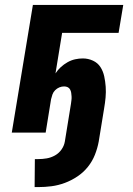

<svg xmlns="http://www.w3.org/2000/svg" viewBox="-20 -540 540 782"><path d="M121 222 122 108H136Q153 108 170.5 105Q188 102 204 93Q220 84 230.5 69Q241 54 244 37L269 -117Q270 -125 271 -132.5Q272 -140 271.5 -147.5Q271 -155 270 -162Q269 -169 265.5 -175.5Q262 -182 255.5 -185Q249 -188 241 -188Q231 -188 221.5 -184Q212 -180 204.5 -172.5Q197 -165 193.5 -155Q190 -145 188 -136L166 0H28L114 -520H482L463 -406H233L206 -241Q215 -255 227.5 -266.5Q240 -278 255 -286.5Q270 -295 286 -298.5Q302 -302 317 -302Q339 -302 358.5 -293Q378 -284 389 -267Q400 -250 404.5 -229Q409 -208 410.5 -186.5Q412 -165 410 -143Q408 -121 404 -98L382 37Q377 64 366.5 90.5Q356 117 338 139.5Q320 162 295.5 178.5Q271 195 244 205Q217 215 190 218.5Q163 222 136 222Z"/></svg>

Font: Iosevka SS18 Heavy
Style: Italic
Weight: 900
Italic angle: -9°
Monospace: yes
Designer: Belleve Invis
Foundry: Belleve Invis
Version: Version 25.1.1; ttfautohint (v1.8.4)